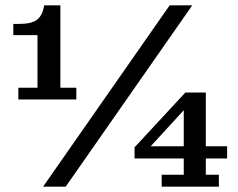

<svg xmlns="http://www.w3.org/2000/svg" viewBox="-20 -702 895 722"><path d="M49 -328V-372H121V-570H30V-612H50Q97 -612 117.5 -626.5Q138 -641 145 -676L146 -682H207V-372H267V-328ZM142 0 618 -682H703L227 0ZM588 0V-45H671V-334L677 -354H754V-45H803V0ZM486 -106V-148L506 -152H834V-106ZM486 -148 677 -354 676 -293 543 -148Z"/></svg>

Font: Montagu Slab 120pt Medium
Style: Regular
Weight: 500
Designer: Florian Karsten
Foundry: Florian Karsten
Version: Version 1.000